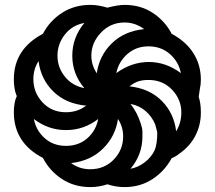

<svg xmlns="http://www.w3.org/2000/svg" viewBox="-20 -761 873 778"><path d="M136.2 -513.2Q115.2 -481.4 115.2 -439.9Q115.2 -386.2 152.3 -346.2Q189.5 -306.2 247.1 -306.2Q294.9 -306.2 329.1 -333Q247.1 -340.3 196.3 -390.1Q145.5 -439.9 136.2 -513.2ZM117.2 -278.8Q126 -232.4 161.1 -201.2Q196.3 -169.9 247.1 -169.9Q298.8 -169.9 334 -200.9Q369.1 -231.9 377.9 -278.8Q319.8 -233.9 247.1 -233.9Q175.8 -233.9 117.2 -278.8ZM268.1 -100.1Q302.2 -75.2 345.2 -75.2Q403.3 -75.2 441.2 -114.7Q479 -154.3 479 -208Q479 -247.6 458 -278.8Q447.8 -208.5 397.2 -158.7Q346.7 -108.9 268.1 -100.1ZM508.8 -77.1Q540.5 -83 567.1 -103.8Q593.8 -124.5 606.9 -152.8Q617.2 -178.7 617.2 -223.1Q617.2 -226.6 613.8 -238.8Q609.4 -253.4 608.9 -256.8Q595.2 -289.6 569.3 -311.5Q543.5 -333.5 508.8 -339.8Q537.1 -304.2 550.8 -258.8Q551.3 -255.9 553 -250.5Q554.7 -245.1 555.2 -243.2Q557.1 -233.4 557.1 -226.1V-208Q557.1 -134.3 508.8 -77.1ZM504.9 -411.1Q585.9 -402.3 635.5 -352.3Q685.1 -302.2 693.8 -229Q714.8 -263.2 714.8 -305.2Q714.8 -357.9 677.2 -397.5Q639.6 -437 582 -437Q557.1 -437 539.8 -431.2Q522.5 -425.3 504.9 -411.1ZM321.8 -403.8Q272.9 -461.4 272.9 -535.2Q272.9 -608.9 321.8 -668Q272.9 -659.2 242.9 -621.1Q212.9 -583 212.9 -535.2Q212.9 -487.8 242.7 -450.7Q272.5 -413.6 321.8 -403.8ZM372.1 -463.9Q382.3 -535.6 432.9 -585.2Q483.4 -634.8 564 -643.1Q527.8 -669.9 484.9 -669.9Q428.2 -669.9 389.2 -628.9Q350.1 -587.9 350.1 -535.2Q350.1 -498 372.1 -463.9ZM451.2 -464.8Q513.2 -509.8 583 -509.8Q652.3 -509.8 712.9 -464.8Q704.1 -510.7 668.5 -542Q632.8 -573.2 582 -573.2Q531.7 -573.2 496.3 -542.2Q460.9 -511.2 451.2 -464.8ZM153.8 -121.1Q36.1 -182.1 36.1 -306.2Q36.1 -335 43 -358.9Q43.5 -359.9 44.9 -363.5Q46.4 -367.2 47.9 -371.1V-372.1Q47.9 -373 45.9 -377Q43.9 -384.8 43 -384.8Q36.1 -410.2 36.1 -439.9Q36.1 -562 153.8 -624Q181.6 -676.8 231.4 -709Q281.2 -741.2 346.2 -741.2Q377.4 -741.2 415 -730Q459 -741.2 484.9 -741.2Q549.3 -741.2 598.6 -709Q647.9 -676.8 675.8 -624Q733.9 -592.8 763.9 -545.2Q793.9 -497.6 793.9 -438Q793.9 -418 790 -401.9Q786.1 -378.4 785.2 -369.1Q785.6 -366.7 787.1 -361.6Q788.6 -356.4 789.1 -354Q793.9 -334 793.9 -304.2Q793.9 -254.9 772.2 -212.2Q750.5 -169.4 708 -139.2Q691.9 -126.5 675.8 -120.1Q647 -67.4 597.7 -35.2Q548.3 -2.9 484.9 -2.9Q449.2 -2.9 415 -14.2Q380.9 -2.9 346.2 -2.9Q281.2 -2.9 231.4 -35.4Q181.6 -67.9 153.8 -121.1Z"/></svg>

Font: Telcell.Market Med
Style: Regular
Weight: 500
Designer: Rasmus Andersson, Sedrak Mkrtchyan
Version: Version 3.019;git-0a5106e0b